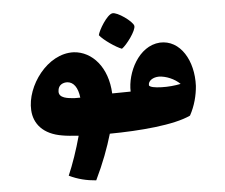

<svg xmlns="http://www.w3.org/2000/svg" viewBox="-51 -572 957 818"><g transform="rotate(-5 428.0 -162.5)"><path d="M486 -360C506 -373 551 -433 547 -453C543 -472 479 -518 458 -514C435 -510 397 -447 393 -426C409 -405 461 -369 486 -360ZM649 -372C557 -366 504 -255 507 -175C476 -175 450 -174 428 -174C423 -286 359 -358 280 -363C167 -368 72 -236 78 -133C81 -75 119 -27 202 -14C218 -11 241 -9 270 -7C254 52 233 113 213 159C250 177 288 186 328 189C362 119 386 54 403 -4C531 -5 679 -17 750 -51C772 -91 783 -135 786 -175C791 -282 737 -376 649 -372ZM201 -203C202 -232 226 -239 242 -238C268 -236 286 -212 291 -168H267C239 -170 199 -173 201 -203ZM640 -182C609 -183 592 -187 587 -194C585 -214 607 -228 633 -228C663 -227 699 -212 722 -189C698 -184 668 -181 640 -182Z"/></g></svg>

Font: FilmFarsi_V5 Display
Style: Regular
Weight: 400
Designer: Borna Izadpanah
Foundry: Borna Izadpanah
Version: Version 1.000;PS 001.000;hotconv 1.0.88;makeotf.lib2.5.64775